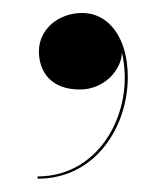

<svg xmlns="http://www.w3.org/2000/svg" viewBox="-20 -128 254 296"><path d="M40 -49C40 -16 60 10 103 10C140.5 10 167 -19.5 168 -47C188.5 41.5 135.5 144 38 144V147.5C128 147.5 177 66.5 177 -9C177 -72 146 -108 107 -108C69 -108 40 -82 40 -49Z"/></svg>

Font: Bodoni* 48pt
Style: Regular
Weight: 400
Version: Version 2.3